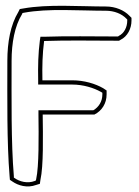

<svg xmlns="http://www.w3.org/2000/svg" viewBox="-20 -637 490 679"><path d="M6 -422C6 -290 4 -133 14 -13L15 -1L24 5C44 19 76 29 108 17L121 13L123 -1C134 -50 132 -156 131 -232H314C340 -245 357 -271 357 -303V-317L345 -325C317 -341 278 -353 235 -353H130C129 -403 130 -446 136 -492C219 -495 309 -493 395 -493H401L406 -496C431 -508 445 -536 445 -564V-574L438 -581C419 -601 388 -614 355 -614C261 -614 151 -623 62 -607L50 -605L45 -595C17 -549 6 -487 6 -422ZM21 -422C21 -485 32 -545 58 -587V-588L60 -591L65 -592C151 -608 260 -599 355 -599C384 -599 411 -588 427 -571L430 -568V-564C430 -541 419 -519 400 -510L399 -509L397 -508H395C309 -508 219 -510 135 -507H123L121 -494C115 -447 114 -403 115 -353V-338H235C275 -338 312 -326 337 -312L342 -309V-303C342 -278 329 -258 310 -247H116V-232C117 -156 118 -49 108 -4L107 1L103 3C77 13 49 5 32 -7L29 -9V-14C19 -133 21 -290 21 -422Z"/></svg>

Font: Snowfall
Style: BlkOl
Weight: 900
Designer: Jasper
Foundry: Cannot Into Space Fonts
Version: Version 0.9